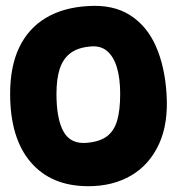

<svg xmlns="http://www.w3.org/2000/svg" viewBox="-20 -624 610 663"><path d="M555 -301Q562 -198 529 -126.5Q496 -55 433 -18Q370 19 285 19Q157 19 86 -64Q15 -147 15 -300Q15 -395 46.5 -460.5Q78 -526 138 -562Q198 -598 283 -603Q370 -609 428.5 -572Q487 -535 518 -465Q549 -395 555 -301ZM175 -300Q175 -212 200 -168.5Q225 -125 282 -131Q325 -135 349.5 -153.5Q374 -172 384.5 -207.5Q395 -243 395 -300Q395 -352 384 -390Q373 -428 349.5 -448Q326 -468 288 -463Q247 -459 222 -439.5Q197 -420 186 -385.5Q175 -351 175 -300Z"/></svg>

Font: Winky Sans
Style: Bold
Weight: 700
Designer: Simon Atzbach
Foundry: typofactur
Version: Version 1.205